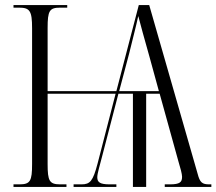

<svg xmlns="http://www.w3.org/2000/svg" viewBox="-20 -734 850 754"><path d="M33 0H241V-10H217C174 -10 167 -23 167 -90V-366H434L363 -91C345 -23 334 -10 300 -10H269V0H437V-10H411C373 -10 362 -18 362 -38C362 -53 373 -88 380 -116L445 -366H502V0H554V-366H607L681 -99C688 -76 695 -51 695 -40C695 -19 687 -10 647 -10H627V0H810V-10H802C774 -10 765 -17 756 -52L566 -714H525L437 -376H167V-624C167 -692 174 -704 217 -704H244V-714H33V-704H54C97 -704 106 -692 106 -623V-90C106 -23 99 -10 56 -10H33ZM448 -376 487 -523C502 -585 514 -629 523 -671C534 -630 545 -588 567 -511L604 -376Z"/></svg>

Font: Noto Serif Display ExtraCondensed Light
Style: Regular
Weight: 300
Width: 2
Designer: Monotype Design Team
Foundry: Monotype Imaging Inc.
Version: Version 2.009